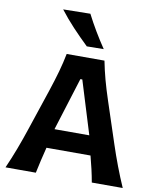

<svg xmlns="http://www.w3.org/2000/svg" viewBox="-110 -1155 1017 1239"><g transform="rotate(10 398.5 -535.5)"><path d="M12.7 0Q41 -63.5 67.4 -133.5Q93.8 -203.6 114.7 -267.1L205.1 -537.6Q229.5 -611.3 246.1 -670.4Q262.7 -729.5 274.4 -789.1H522Q534.2 -727.1 550 -668.5Q565.9 -609.9 589.8 -537.6L679.2 -266.6Q700.7 -201.2 726.8 -132.3Q752.9 -63.5 780.8 0H578.1Q570.8 -41.5 560.8 -85Q550.8 -128.4 539.6 -170.4H251Q240.2 -127.4 230 -84.2Q219.7 -41 211.4 0ZM509.3 -297.4 402.3 -644.5H389.6L281.2 -297.4ZM393.6 -859.9Q340.8 -910.6 292.2 -962.4Q243.7 -1014.2 202.1 -1068.4L379.9 -1071.3Q407.2 -1018.1 438.2 -965.8Q469.2 -913.6 504.4 -861.3Z"/></g></svg>

Font: Pinar-DS2-FD Bold
Style: Regular
Weight: 700
Designer: Amin Abedi
Version: Version 3.000